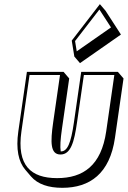

<svg xmlns="http://www.w3.org/2000/svg" viewBox="-20 -860 616 927"><path d="M109.9 -513 68.5 -226C56.1 -139.4 69.2 -78.9 102.3 -40.2L129.5 -8.3C162.2 29.8 214.3 46.8 280.7 46.8C414.3 46.8 510.2 -22.2 535 -194.2L576.4 -481.2L549.1 -513H372.1L336.9 -269C322.4 -168 305.4 -129 274.2 -129C273.8 -129 273.4 -129 273.1 -129C269.5 -151.4 271.7 -186.5 279 -237.2L314.1 -481.2L286.9 -513ZM326.4 -664 338.9 -587 366.2 -555.2 563.9 -693.2 489.5 -808.2 462.2 -840ZM342.4 -661.8 459.9 -814 515.9 -727.6 350.5 -612.2ZM122.7 -498H269.7L236.7 -269C223 -173.5 222.5 -114 272 -114C321.6 -114 338.2 -173.5 351.9 -269L385 -498H532L492.8 -226C469 -60.9 381.9 0 255.6 0C129.2 0 59.8 -60.9 83.5 -226Z"/></svg>

Font: Blink
Style: 3DObl
Weight: 400
Designer: Mew Too
Foundry: Cannot Into Space Fonts
Version: Version 001.000